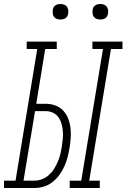

<svg xmlns="http://www.w3.org/2000/svg" viewBox="-63 -944 635 964"><path d="M287 0V-37H345L454 -698H401V-735H552V-698H494L385 -37H438V0ZM-43 0V-37H15L124 -698H71V-735H222V-698H164L119 -423H166Q192 -423 215 -414.5Q238 -406 254 -389Q270 -372 279 -349Q288 -326 291 -301.5Q294 -277 292 -251.5Q290 -226 286 -200Q282 -177 276 -154Q270 -131 260 -108.5Q250 -86 235 -65.5Q220 -45 200 -29.5Q180 -14 156.5 -7Q133 0 110 0ZM110 -37Q129 -37 147.5 -44Q166 -51 181.5 -64.5Q197 -78 208 -95.5Q219 -113 227 -131.5Q235 -150 239.5 -168.5Q244 -187 247 -206Q250 -226 252 -245.5Q254 -265 252.5 -284.5Q251 -304 246 -322Q241 -340 230.5 -355Q220 -370 203 -378Q186 -386 167 -386H113L55 -37ZM441 -846Q431 -846 422.5 -849Q414 -852 408.5 -859Q403 -866 402 -875.5Q401 -885 402 -895Q403 -901 406 -907Q409 -913 415 -917Q421 -921 427.5 -922.5Q434 -924 440 -924Q450 -924 458.5 -921Q467 -918 472.5 -911Q478 -904 479.5 -894.5Q481 -885 479 -875Q478 -869 475 -863Q472 -857 466.5 -853Q461 -849 454 -847.5Q447 -846 441 -846ZM241 -846Q231 -846 222.5 -849Q214 -852 208.5 -859Q203 -866 202 -875.5Q201 -885 202 -895Q203 -901 206 -907Q209 -913 215 -917Q221 -921 227.5 -922.5Q234 -924 240 -924Q250 -924 258.5 -921Q267 -918 272.5 -911Q278 -904 279.5 -894.5Q281 -885 279 -875Q278 -869 275 -863Q272 -857 266.5 -853Q261 -849 254 -847.5Q247 -846 241 -846Z"/></svg>

Font: Iosevka Curly Slab Extralight
Style: Italic
Weight: 200
Italic angle: -9°
Monospace: yes
Designer: Belleve Invis
Foundry: Belleve Invis
Version: Version 22.1.2; ttfautohint (v1.8.4)